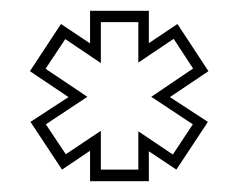

<svg xmlns="http://www.w3.org/2000/svg" viewBox="-20 -784 442 356"><path d="M147 -448V-504.5L95 -469.5L36.5 -558L107 -604L35.5 -652L93 -739.5L147 -703.5V-764H256V-704L309 -739.5L366.5 -652L295 -604L365.5 -558L307 -469.5L256 -503.5V-448ZM167 -469.5H236.5V-540.5L300.5 -497.5L337.5 -553.5L260.5 -604.5L338 -657L302 -712L236.5 -668V-743H167V-667L101 -711.5L64.5 -656.5L142 -604.5L65 -553.5L102 -498L167 -541.5Z"/></svg>

Font: Tourney ExtraLight
Style: Regular
Weight: 250
Designer: Tyler Finck
Foundry: Etcetera Type Co
Version: Version 1.015